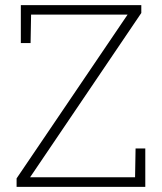

<svg xmlns="http://www.w3.org/2000/svg" viewBox="-20 -731 633 751"><path d="M44.9 0V-33.2L479 -673.8H101.6L99.6 -562.5H61.5V-710.9H532.7V-680.2L97.7 -37.6H508.3L510.3 -150.4H548.3V0Z"/></svg>

Font: Roboto Slab ExtraLight
Style: Regular
Weight: 250
Designer: Google
Version: Version 2.000; ttfautohint (v1.8.1.43-b0c9)